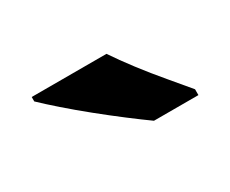

<svg xmlns="http://www.w3.org/2000/svg" viewBox="-43 -874 451 376"><g transform="rotate(-30 182.5 -686.0)"><path d="M209.1 -766Q223.7 -744 244.5 -716.8Q265.3 -689.6 287.1 -663.9Q309 -638.2 324.6 -619.2V-606H224.1Q205.3 -619.4 179.7 -638.9Q154.1 -658.4 127.5 -679.9Q100.9 -701.4 77.7 -721.7Q54.5 -742 40 -756V-766Z"/></g></svg>

Font: Noto Sans Khmer
Style: Regular
Weight: 400
Designer: Danh Hong and the Monotype Design Team
Foundry: Monotype Imaging Inc.
Version: Version 2.003